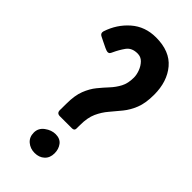

<svg xmlns="http://www.w3.org/2000/svg" viewBox="-243 -822 883 883"><g transform="rotate(45 199.0 -380.5)"><path d="M147 -196.8Q127 -196.8 127 -216.8Q127 -227.5 127.2 -237.8Q127.4 -248 127.4 -258.8Q127.4 -312.5 141.1 -347.4Q154.8 -382.3 174.8 -406.7Q194.8 -431.2 214.8 -452.6Q234.9 -474.1 248.5 -499.8Q262.2 -525.4 262.2 -563.5Q262.2 -581.5 254.4 -602.5Q246.6 -623.5 231.9 -638.7Q217.3 -653.8 195.8 -653.8Q158.7 -653.8 141.1 -629.2Q123.5 -604.5 110.4 -575.7Q107.9 -569.8 104.5 -565.2Q101.1 -560.5 93.3 -560.5Q87.9 -560.5 73.2 -567.1Q58.6 -573.7 43.9 -581.3Q29.3 -588.9 22.9 -591.8Q11.7 -597.2 11.7 -607.9Q11.7 -612.3 12.7 -614.7Q34.2 -680.2 83.5 -723.1Q132.8 -766.1 203.6 -766.1Q293.5 -766.1 338.6 -712.4Q383.8 -658.7 383.8 -572.8Q383.8 -518.1 369.4 -482.4Q355 -446.8 333.7 -420.7Q312.5 -394.5 291.3 -369.9Q270 -345.2 255.6 -313.5Q241.2 -281.7 241.2 -233.9Q241.2 -223.1 241 -210Q240.7 -196.8 225.1 -196.8ZM184.1 4.9Q155.8 4.9 135.5 -12.2Q115.2 -29.3 115.2 -59.1Q115.2 -88.4 140.1 -106.7Q165 -125 191.9 -125Q221.2 -125 235.8 -105.7Q250.5 -86.4 250.5 -59.1Q250.5 -29.3 231.9 -12.2Q213.4 4.9 184.1 4.9Z"/></g></svg>

Font: Belanosima
Style: Regular
Weight: 400
Designer: The DocRepair Project, Santiago Orozco
Foundry: Google
Version: Version 2.000